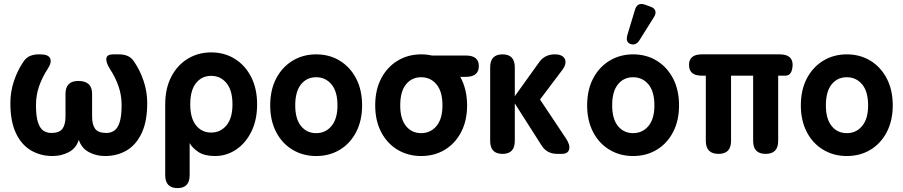

<svg xmlns="http://www.w3.org/2000/svg" viewBox="-20 -787 4620 982"><path d="M249 11Q187 11 138 -18Q89 -47 61 -107Q33 -167 33 -260Q33 -317 51 -371.5Q69 -426 99 -470Q113 -492 133 -500.5Q153 -509 178 -509H186Q227 -509 236.5 -488.5Q246 -468 223 -433Q196 -392 180 -346Q164 -300 164 -250Q164 -193 174 -162Q184 -131 201.5 -119Q219 -107 242 -107Q284 -107 299.5 -128.5Q315 -150 315 -191V-307Q315 -373 381 -373Q451 -373 451 -307V-191Q451 -150 466.5 -128.5Q482 -107 524 -107Q547 -107 564.5 -119Q582 -131 592 -162Q602 -193 602 -250Q602 -300 586 -346Q570 -392 543 -433Q521 -468 524 -488.5Q527 -509 559 -509H588Q614 -509 633.5 -500.5Q653 -492 667 -470Q697 -426 715 -371.5Q733 -317 733 -260Q733 -167 705 -107Q677 -47 628.5 -18Q580 11 517 11Q472 11 434.5 -9Q397 -29 383 -72Q370 -29 332 -9Q294 11 249 11Z M888 175Q825 175 825 109V-253Q825 -334 855.5 -393.5Q886 -453 939.5 -486Q993 -519 1060 -519Q1128 -519 1181 -486Q1234 -453 1264.5 -393.5Q1295 -334 1295 -253Q1295 -173 1265.5 -113.5Q1236 -54 1187 -21.5Q1138 11 1080 11Q1026 11 995 -9.5Q964 -30 950 -55V109Q950 175 888 175ZM1060 -109Q1108 -109 1138.5 -146Q1169 -183 1169 -253Q1169 -325 1138.5 -362Q1108 -399 1060 -399Q1012 -399 982.5 -362Q953 -325 953 -253Q953 -183 982.5 -146Q1012 -109 1060 -109Z M1597 11Q1530 11 1476.5 -21Q1423 -53 1392.5 -111.5Q1362 -170 1362 -248Q1362 -327 1392.5 -385.5Q1423 -444 1476.5 -476.5Q1530 -509 1597 -509Q1665 -509 1718 -476.5Q1771 -444 1801.5 -385.5Q1832 -327 1832 -248Q1832 -170 1801.5 -111.5Q1771 -53 1718 -21Q1665 11 1597 11ZM1597 -106Q1645 -106 1675.5 -142.5Q1706 -179 1706 -248Q1706 -319 1675.5 -355.5Q1645 -392 1597 -392Q1549 -392 1519.5 -355.5Q1490 -319 1490 -248Q1490 -179 1519.5 -142.5Q1549 -106 1597 -106Z M2134 11Q2067 11 2013.5 -21Q1960 -53 1929.5 -111.5Q1899 -170 1899 -248Q1899 -327 1929.5 -385.5Q1960 -444 2013.5 -476.5Q2067 -509 2134 -509Q2163 -509 2189 -503H2363Q2429 -503 2429 -449Q2429 -394 2363 -394H2334Q2351 -364 2360 -327Q2369 -290 2369 -248Q2369 -170 2338.5 -111.5Q2308 -53 2255 -21Q2202 11 2134 11ZM2134 -106Q2182 -106 2212.5 -142.5Q2243 -179 2243 -248Q2243 -319 2212.5 -355.5Q2182 -392 2134 -392Q2086 -392 2056.5 -355.5Q2027 -319 2027 -248Q2027 -179 2056.5 -142.5Q2086 -106 2134 -106Z M2550 0Q2487 0 2487 -66V-443Q2487 -509 2550 -509Q2613 -509 2613 -443V-295L2737 -468Q2766 -509 2817 -509Q2858 -509 2869 -485Q2880 -461 2855 -428L2742 -278L2874 -80Q2897 -46 2891 -23Q2885 0 2853 0H2830Q2777 0 2750 -43L2613 -258V-66Q2613 0 2550 0Z M3218 11Q3151 11 3097.5 -21Q3044 -53 3013.5 -111.5Q2983 -170 2983 -248Q2983 -327 3013.5 -385.5Q3044 -444 3097.5 -476.5Q3151 -509 3218 -509Q3286 -509 3339 -476.5Q3392 -444 3422.5 -385.5Q3453 -327 3453 -248Q3453 -170 3422.5 -111.5Q3392 -53 3339 -21Q3286 11 3218 11ZM3218 -106Q3266 -106 3296.5 -142.5Q3327 -179 3327 -248Q3327 -319 3296.5 -355.5Q3266 -392 3218 -392Q3170 -392 3140.5 -355.5Q3111 -319 3111 -248Q3111 -179 3140.5 -142.5Q3170 -106 3218 -106ZM3251 -582Q3232 -552 3205 -562Q3178 -571 3189 -609L3228 -738Q3240 -777 3279 -763L3307 -753Q3327 -746 3331.5 -731.5Q3336 -717 3325 -700Z M3655 0Q3590 0 3590 -66V-400H3569Q3504 -400 3504 -455Q3504 -509 3570 -509H3968Q4034 -509 4034 -455Q4032 -400 3997 -400H3960V-66Q3960 0 3896 0Q3832 0 3832 -66V-400H3719V-66Q3719 0 3655 0Z M4311 11Q4244 11 4190.5 -21Q4137 -53 4106.5 -111.5Q4076 -170 4076 -248Q4076 -327 4106.5 -385.5Q4137 -444 4190.5 -476.5Q4244 -509 4311 -509Q4379 -509 4432 -476.5Q4485 -444 4515.5 -385.5Q4546 -327 4546 -248Q4546 -170 4515.5 -111.5Q4485 -53 4432 -21Q4379 11 4311 11ZM4311 -106Q4359 -106 4389.5 -142.5Q4420 -179 4420 -248Q4420 -319 4389.5 -355.5Q4359 -392 4311 -392Q4263 -392 4233.5 -355.5Q4204 -319 4204 -248Q4204 -179 4233.5 -142.5Q4263 -106 4311 -106Z"/></svg>

Font: Zen Maru Gothic Black
Style: Regular
Weight: 900
Designer: Yoshimichi Ohira
Foundry: Positype
Version: Version 1.001